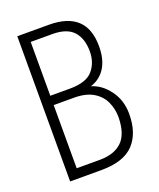

<svg xmlns="http://www.w3.org/2000/svg" viewBox="-120 -698 640 774"><g transform="rotate(-20 200.0 -311.5)"><path d="M47 0V-623H182Q343 -623 343 -473Q343 -416 320.5 -380.5Q298 -345 257 -332Q301 -319 332.5 -276Q364 -233 364 -175Q364 -92 320.5 -46Q277 0 181 0ZM90 -352H174Q245 -352 273 -385Q301 -418 301 -466Q301 -521 273 -552Q245 -583 182 -583H90ZM90 -41H190Q251 -41 284.5 -73Q318 -105 319 -177Q319 -212 305 -243Q291 -274 259.5 -293Q228 -312 177 -312H90Z"/></g></svg>

Font: Inconsolata Condensed Light
Style: Regular
Weight: 300
Width: 3
Monospace: yes
Designer: Raph Levien, Cyreal, Brenton Simpson
Foundry: Raph Levien, Cyreal, Google
Version: Version 3.001; ttfautohint (v1.8.2.53-6de2)